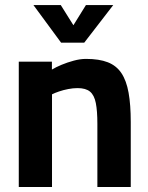

<svg xmlns="http://www.w3.org/2000/svg" viewBox="-20 -749 593 769"><path d="M55.2 0V-501.9H187.9V-470.3Q203.8 -480 226.8 -489.6Q249.8 -499.2 275.6 -506.1Q301.3 -513.1 324.5 -513.1Q377.3 -513.1 411.8 -499.6Q446.3 -486.1 466.4 -456Q486.4 -425.9 495 -377.7Q503.7 -329.5 503.7 -260.4V0H370V-252.8Q370 -304.9 363.8 -336.2Q357.6 -367.6 340.7 -381.9Q323.7 -396.1 290.7 -396.1Q272.5 -396.1 253.1 -392.3Q233.7 -388.6 216.6 -382.7Q199.5 -376.9 188.3 -371.2V0ZM224.8 -578 114 -728.6H223.5L274 -647.9L324.1 -728.6H433.5L317.3 -578Z"/></svg>

Font: Cairo
Style: Regular
Weight: 400
Designer: Mohamed Gaber, Accademia di Belle Arti di Urbino
Foundry: Kief Type Foundry, Accademia di Belle Arti di Urbino
Version: Version 3.120